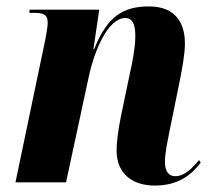

<svg xmlns="http://www.w3.org/2000/svg" viewBox="-20 -566 661 596"><path d="M461 10C533 10 574 -23 603 -61L598 -69C581 -50 556 -19 524 -19C504 -19 492 -34 492 -63C492 -91 499 -121 506 -158L538 -315C545 -351 554 -397 554 -431C554 -493 526 -546 443 -546C361 -546 313 -515 272 -413H270L288 -536H72L71 -526H89C123 -526 128 -514 128 -495C128 -482 124 -462 121 -445L28 0H185L256 -330C274 -412 316 -510 369 -510C398 -510 400 -477 400 -452C400 -419 390 -367 384 -342L355 -203C346 -158 342 -124 342 -98C342 -31 386 10 461 10Z"/></svg>

Font: Noto Serif Display Condensed ExtraBold
Style: Italic
Weight: 800
Width: 3
Italic angle: -12°
Designer: Monotype Design Team
Foundry: Monotype Imaging Inc.
Version: Version 2.009